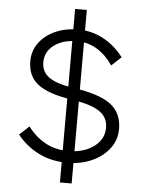

<svg xmlns="http://www.w3.org/2000/svg" viewBox="-62 -880 783 1044"><g transform="rotate(5 330.0 -357.5)"><path d="M61 -124 114 -173Q152 -121 207.5 -89.5Q263 -58 336 -58Q390 -58 434 -76Q478 -94 503.5 -126.5Q529 -159 529 -202Q529 -240 509 -266Q489 -292 446 -309.5Q403 -327 335 -337Q202 -357 144.5 -401Q87 -445 87 -527Q87 -583 119 -627Q151 -671 206.5 -696Q262 -721 332 -721Q406 -721 470 -686.5Q534 -652 580 -591L527 -542Q492 -595 442 -626Q392 -657 332 -657Q254 -657 206 -621Q158 -585 158 -527Q158 -492 176.5 -467.5Q195 -443 233 -427.5Q271 -412 331 -403Q477 -382 538.5 -335Q600 -288 600 -202Q600 -141 564 -94Q528 -47 468 -20.5Q408 6 336 6Q248 6 179 -28.5Q110 -63 61 -124ZM369 -376H305V-831H369ZM369 116H305V-366H369Z"/></g></svg>

Font: Wix Madefor Display
Style: Regular
Weight: 400
Designer: Dalton Maag Ltd
Foundry: Dalton Maag Ltd
Version: Version 3.100